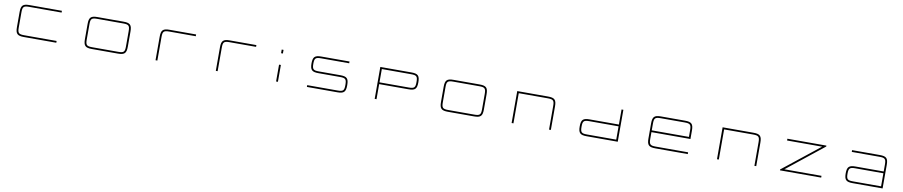

<svg xmlns="http://www.w3.org/2000/svg" viewBox="65 -2422 19500 4144"><g transform="rotate(10 9815.0 -350.0)"><path d="M1210 -700H499.5C355 -700 315 -660 315 -515.5V-184.5C315 -40 355 0 499.5 0H1210V-39H500.5C378.5 -39 355 -62.5 355 -184.5V-515.5C355 -637.5 378.5 -661 500.5 -661H1210Z M2560.5 -700H1989.5C1845 -700 1805 -660 1805 -515.5V-184.5C1805 -40 1845 0 1989.5 0H2560.5C2705 0 2745 -40 2745 -184.5V-515.5C2745 -660 2705 -700 2560.5 -700ZM1845 -184.5V-515.5C1845 -637.5 1868.5 -661 1990.5 -661H2559.5C2681.5 -661 2705 -637.5 2705 -515.5V-184.5C2705 -62.5 2681.5 -39 2559.5 -39H1990.5C1868.5 -39 1845 -62.5 1845 -184.5Z M3385 -515.5V0H3425V-515.5C3425 -637.5 3448.5 -661 3570.5 -661H4151V-700H3569.5C3425 -700 3385 -660 3385 -515.5Z M4706 -515.5V0H4746V-515.5C4746 -637.5 4769.5 -661 4891.5 -661H5472V-700H4890.5C4746 -700 4706 -660 4706 -515.5Z M6027 -369.5V0H6067V-369.5ZM6027 -620H6067V-700H6027Z M7513 -700H6896.5C6753 -700 6712.5 -660.5 6712 -517.5C6712.5 -375 6753 -335.5 6896.5 -335.5H7367.5C7489.5 -335.5 7513 -312 7513 -190V-184.5C7513 -62.5 7489.5 -39 7367.5 -39H6702V0H7368.5C7513 0 7553 -40 7553 -184.5V-190C7553 -334.5 7513 -374.5 7368.5 -374.5H6897.5C6776.5 -374.5 6752.5 -397.5 6752 -518C6752.5 -638 6776.5 -661 6897.5 -661H7513ZM6712 -515.5V-520C6712 -519 6712 -518.5 6712 -517.5Z M8188 -700V0H8228V-330.5H8869.5C9014 -330.5 9054 -370.5 9054 -515V-515.5C9054 -660 9014 -700 8869.5 -700ZM8228 -369.5V-661H8868.5C8990.5 -661 9014 -637.5 9014 -515.5V-515C9014 -393 8990.5 -369.5 8868.5 -369.5Z M10364.5 -700H9793.5C9649 -700 9609 -660 9609 -515.5V-184.5C9609 -40 9649 0 9793.5 0H10364.5C10509 0 10549 -40 10549 -184.5V-515.5C10549 -660 10509 -700 10364.5 -700ZM9649 -184.5V-515.5C9649 -637.5 9672.5 -661 9794.5 -661H10363.5C10485.5 -661 10509 -637.5 10509 -515.5V-184.5C10509 -62.5 10485.5 -39 10363.5 -39H9794.5C9672.5 -39 9649 -62.5 9649 -184.5Z M11189 -700V0H11229V-661H11863.5C11985.5 -661 12009 -637.5 12009 -515.5V0H12049V-515.5C12049 -660 12009 -700 11864.5 -700Z M12833.5 0H13515V-700H13475V-369.5H12833.5C12689 -369.5 12649 -329.5 12649 -185V-184.5C12649 -40 12689 0 12833.5 0ZM12689 -184.5V-185C12689 -307 12712.5 -330.5 12834.5 -330.5H13475V-39H12834.5C12712.5 -39 12689 -62.5 12689 -184.5Z M14865.5 -700H14339.5C14195 -700 14155 -660 14155 -515.5V-184.5C14155 -40 14195 0 14339.5 0H15050V-39H14340.5C14218.5 -39 14195 -62.5 14195 -184.5V-330.5H15050V-515.5C15050 -660 15010 -700 14865.5 -700ZM14195 -369.5V-515.5C14195 -637.5 14218.5 -661 14340.5 -661H14864.5C14986.5 -661 15010 -637.5 15010 -515.5V-369.5Z M15690 -700V0H15730V-661H16364.5C16486.5 -661 16510 -637.5 16510 -515.5V0H16550V-515.5C16550 -660 16510 -700 16365.5 -700Z M17109.5 -700V-661H17878L17070 -19.5V0H17973.5V-39H17160L17965.5 -680.5L17964.5 -700Z M18664 -325.5H19279.5V-39H18664C18543 -39 18519 -62 18518.5 -182C18519 -302.5 18543 -325.5 18664 -325.5ZM18478.5 -180V-184.5V-182.5C18479 -39.5 18519.5 0 18663 0H19319.5V-515.5C19319.5 -660 19279.5 -700 19135 -700H18527.5V-661H19134C19256 -661 19279.5 -637.5 19279.5 -515.5V-364.5H18663C18519.5 -364.5 18479 -325 18478.5 -182.5Z"/></g></svg>

Font: Melete UltraLight
Style: Regular
Weight: 200
Width: 6
Designer: Sora Sagano
Foundry: DOT COLON
Version: Version 0.200;FEAKit 1.0